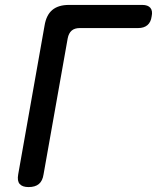

<svg xmlns="http://www.w3.org/2000/svg" viewBox="-20 -750 640 780"><path d="M96 10Q71 10 60 -2.5Q49 -15 54 -42L161 -646Q168 -689 192.5 -709.5Q217 -730 260 -730H558Q581 -730 591 -718Q601 -706 596 -683Q593 -660 579 -648Q565 -636 541 -636H304Q283 -636 271 -625.5Q259 -615 255 -594L157 -42Q153 -15 138 -2.5Q123 10 96 10Z"/></svg>

Font: Maple Mono NL Medium
Style: Italic
Weight: 500
Italic angle: -10°
Monospace: yes
Designer: subframe7536
Version: Version 7.000